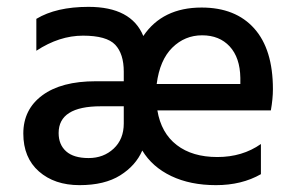

<svg xmlns="http://www.w3.org/2000/svg" viewBox="-20 -535 856 560"><path d="M741 -115V-27Q685 5 610 5Q535 5 479.5 -21.5Q424 -48 395 -96Q376 -52 330.5 -23.5Q285 5 212 5Q139 5 93.5 -35Q48 -75 48 -145.5Q48 -216 103.5 -257Q159 -298 259 -298H341V-326Q341 -378 316 -404.5Q291 -431 222 -431Q153 -431 86 -387V-480Q144 -515 238 -515Q363 -515 398 -430Q454 -513 568 -513Q667 -513 721.5 -452Q776 -391 776 -275Q776 -247 770 -213H439Q450 -147 495.5 -112Q541 -77 614 -77Q687 -77 741 -115ZM681 -290V-308Q680 -367 650 -399.5Q620 -432 569.5 -432Q519 -432 482.5 -396Q446 -360 437 -290ZM341 -175V-225H274Q151 -225 151 -147Q151 -113 173 -93.5Q195 -74 238.5 -74Q282 -74 311.5 -101.5Q341 -129 341 -175Z"/></svg>

Font: Hind Medium
Style: Regular
Weight: 500
Designer: Manushi Parikh, Satya Rajpurohit
Foundry: Indian Type Foundry
Version: Version 1.201;PS 1.0;hotconv 1.0.78;makeotf.lib2.5.61930; tt